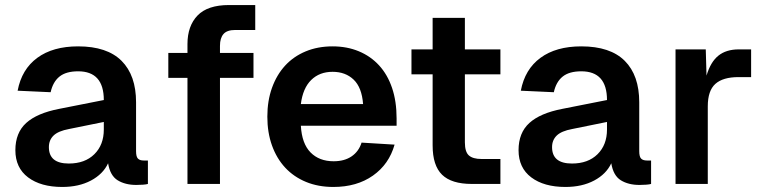

<svg xmlns="http://www.w3.org/2000/svg" viewBox="-20 -730 3043 762"><path d="M227 12Q142 12 91.5 -26Q41 -64 41 -134Q41 -203 84 -242Q127 -281 215 -298L392 -333Q392 -447 290 -447Q242 -447 216 -426Q190 -405 181 -364L50 -370Q66 -455 128 -500.5Q190 -546 290 -546Q405 -546 462.5 -488.5Q520 -431 520 -324V-130Q520 -108 527.5 -100.5Q535 -93 550 -93H567V0Q561 2 547.5 3Q534 4 521 4Q477 4 447 -14.5Q417 -33 409 -82Q389 -39 341 -13.5Q293 12 227 12ZM253 -81Q317 -81 354.5 -118Q392 -155 392 -216V-246L254 -218Q211 -210 192.5 -192Q174 -174 174 -146Q174 -81 253 -81Z M724 0V-421H648V-520H724V-555Q724 -627 764 -668.5Q804 -710 889 -710H993V-611H913Q881 -611 867 -595Q853 -579 853 -548V-520H986V-421H853V0Z M1303 12Q1243 12 1194.5 -8Q1146 -28 1112 -64.5Q1078 -101 1059.5 -152.5Q1041 -204 1041 -267Q1041 -330 1059.5 -381.5Q1078 -433 1111.5 -469.5Q1145 -506 1193 -526Q1241 -546 1300 -546Q1357 -546 1404 -526.5Q1451 -507 1484.5 -470.5Q1518 -434 1536 -381Q1554 -328 1554 -260V-231H1174Q1178 -160 1212.5 -125Q1247 -90 1304 -90Q1347 -90 1375.5 -109.5Q1404 -129 1415 -164L1546 -156Q1524 -78 1460 -33Q1396 12 1303 12ZM1421 -317Q1416 -383 1383.5 -414Q1351 -445 1300 -445Q1248 -445 1215 -412.5Q1182 -380 1174 -317Z M1852 0Q1772 0 1734.5 -36.5Q1697 -73 1697 -153V-435H1613V-534H1697V-659H1825V-534H1966V-435H1825V-165Q1825 -127 1841 -113Q1857 -99 1891 -99H1966V0Z M2224 12Q2139 12 2088.5 -26Q2038 -64 2038 -134Q2038 -203 2081 -242Q2124 -281 2212 -298L2389 -333Q2389 -447 2287 -447Q2239 -447 2213 -426Q2187 -405 2178 -364L2047 -370Q2063 -455 2125 -500.5Q2187 -546 2287 -546Q2402 -546 2459.5 -488.5Q2517 -431 2517 -324V-130Q2517 -108 2524.5 -100.5Q2532 -93 2547 -93H2564V0Q2558 2 2544.5 3Q2531 4 2518 4Q2474 4 2444 -14.5Q2414 -33 2406 -82Q2386 -39 2338 -13.5Q2290 12 2224 12ZM2250 -81Q2314 -81 2351.5 -118Q2389 -155 2389 -216V-246L2251 -218Q2208 -210 2189.5 -192Q2171 -174 2171 -146Q2171 -81 2250 -81Z M2661 0V-534H2781L2784 -430Q2800 -484 2831 -509Q2862 -534 2912 -534H2961V-424H2911Q2849 -424 2819 -397Q2789 -370 2789 -308V0Z"/></svg>

Font: Geist SemBd
Style: Regular
Weight: 400
Designer: Basement.studio, Andrés Briganti, Mateo Zaragoza
Foundry: Basement.studio, Vercel, Andrés Briganti, Guido Ferreyra, Mateo Zaragoza
Version: Version 1.401